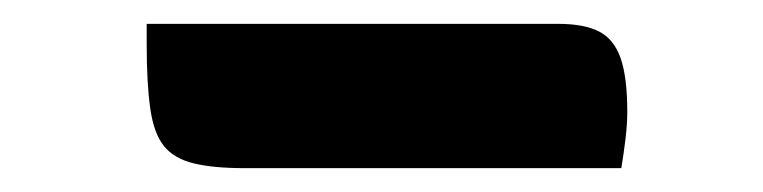

<svg xmlns="http://www.w3.org/2000/svg" viewBox="-20 -380 640 161"><path d="M103 -360H448Q470 -360 482.5 -353.5Q495 -347 500.5 -331Q506 -315 506 -286Q506 -276 504.5 -263.5Q503 -251 501 -239H185Q159 -239 142.5 -243Q126 -247 117.5 -257.5Q109 -268 106 -289Q103 -310 103 -343Q103 -347 103 -351.5Q103 -356 103 -360Z"/></svg>

Font: Recursive Monospace Casual SemiBold
Style: Regular
Weight: 600
Version: Version 1.047